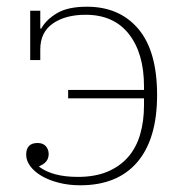

<svg xmlns="http://www.w3.org/2000/svg" viewBox="-20 -540 544 572"><path d="M219 12Q185 12 155.5 4.5Q126 -3 104.5 -15.5Q83 -28 70.5 -44.5Q58 -61 58 -79Q58 -114 92 -114Q108 -114 116.5 -104.5Q125 -95 125 -81Q125 -56 97 -45V-43Q137 -13 212 -13Q263 -13 300 -28.5Q337 -44 361.5 -72Q386 -100 397.5 -139.5Q409 -179 409 -226V-247H183V-272H409V-283Q409 -381 364 -438.5Q319 -496 235 -496Q175 -496 137.5 -470Q100 -444 100 -393V-361H70V-508H100V-455H103Q117 -481 149.5 -500.5Q182 -520 239 -520Q336 -520 392 -454Q448 -388 448 -257Q448 -126 389 -57Q330 12 219 12Z"/></svg>

Font: IBM Plex Serif ExtraLight
Style: Regular
Weight: 200
Designer: Mike Abbink, Paul van der Laan, Pieter van Rosmalen
Foundry: Bold Monday
Version: Version 2.5